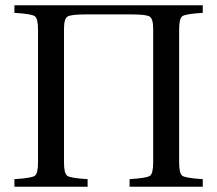

<svg xmlns="http://www.w3.org/2000/svg" viewBox="-20 -712 828 732"><path d="M35 0V-29Q101 -33 113 -42Q125 -51 125 -93V-599Q125 -641 113 -650Q101 -659 35 -663V-692H753V-663Q687 -659 675 -650Q663 -641 663 -599V-93Q663 -51 675 -42Q687 -33 753 -29V0H474V-29Q540 -33 552 -42Q564 -51 564 -93V-602Q564 -640 551 -648.5Q538 -657 484 -657H304Q250 -657 237 -648.5Q224 -640 224 -602V-93Q224 -51 236 -42Q248 -33 314 -29V0Z"/></svg>

Font: Heuristica
Style: Regular
Weight: 400
Version: Version 1.0.1 ; ttfautohint (v1.4.1)